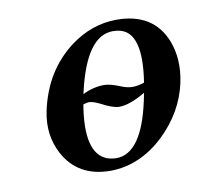

<svg xmlns="http://www.w3.org/2000/svg" viewBox="-58 -510 671 590"><g transform="rotate(-10 277.0 -215.0)"><path d="M80.1 -203.1Q106 -324.7 196.8 -392.6Q262.7 -441.4 339.8 -441.9Q454.6 -441.9 492.2 -347.7Q515.1 -288.6 500 -216.8Q481 -128.4 410.2 -60.1Q334.5 11.2 242.7 12.2Q141.1 12.2 97.2 -69.3Q64.9 -129.9 80.1 -203.1ZM390.1 -236.8Q414.1 -389.6 344.7 -406.7Q334 -409.2 322.8 -409.2Q241.2 -409.2 202.6 -243.2Q201.7 -238.3 200.7 -234.4Q232.4 -250.5 267.6 -251Q286.6 -251 320.8 -236.8Q337.9 -230 353 -230Q371.6 -230 390.1 -236.8ZM194.8 -203.1Q169.9 -53.7 237.8 -27.8Q251 -23.4 266.1 -22.9Q345.7 -22.9 379.9 -182.6Q380.4 -184.6 380.4 -185.1Q382.3 -193.4 384.8 -206.1Q335 -176.8 302.7 -176.8Q283.2 -176.8 245.6 -196.8Q225.1 -207 211.9 -207Q205.1 -206.5 194.8 -203.1Z"/></g></svg>

Font: Linux Libertine Slanted O
Style: Bold Slanted
Weight: 700
Designer: Philipp H. Poll
Foundry: Philipp H. Poll
Version: Version 5.0.0